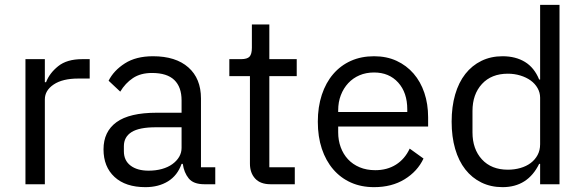

<svg xmlns="http://www.w3.org/2000/svg" viewBox="-20 -760 2413 792"><path d="M85 0V-516H165V-421H170Q184 -458 220 -487Q256 -516 319 -516H350V-436H303Q238 -436 201.5 -411.5Q165 -387 165 -350V0Z M823 0Q778 0 758.5 -24Q739 -48 734 -84H729Q712 -36 673 -12Q634 12 580 12Q498 12 452.5 -30Q407 -72 407 -144Q407 -217 460.5 -256Q514 -295 627 -295H729V-346Q729 -401 699 -430Q669 -459 607 -459Q560 -459 528.5 -438Q497 -417 476 -382L428 -427Q449 -469 495 -498.5Q541 -528 611 -528Q705 -528 757 -482Q809 -436 809 -354V-70H868V0ZM593 -56Q623 -56 648 -63Q673 -70 691 -83Q709 -96 719 -113Q729 -130 729 -150V-235H623Q554 -235 522.5 -215Q491 -195 491 -157V-136Q491 -98 518.5 -77Q546 -56 593 -56Z M1096 0Q1054 0 1032.5 -23.5Q1011 -47 1011 -85V-446H926V-516H974Q1000 -516 1009.5 -526.5Q1019 -537 1019 -563V-659H1091V-516H1204V-446H1091V-70H1196V0Z M1523 12Q1470 12 1427.5 -7Q1385 -26 1354.5 -61.5Q1324 -97 1307.5 -146.5Q1291 -196 1291 -258Q1291 -319 1307.5 -369Q1324 -419 1354.5 -454.5Q1385 -490 1427.5 -509Q1470 -528 1523 -528Q1575 -528 1616 -509Q1657 -490 1686 -456.5Q1715 -423 1730.5 -377Q1746 -331 1746 -276V-238H1375V-214Q1375 -181 1385.5 -152.5Q1396 -124 1415.5 -103Q1435 -82 1463.5 -70Q1492 -58 1528 -58Q1577 -58 1613.5 -81Q1650 -104 1670 -147L1727 -106Q1702 -53 1649 -20.5Q1596 12 1523 12ZM1523 -461Q1490 -461 1463 -449.5Q1436 -438 1416.5 -417Q1397 -396 1386 -367.5Q1375 -339 1375 -305V-298H1660V-309Q1660 -378 1622.5 -419.5Q1585 -461 1523 -461Z M2208 -84H2204Q2157 12 2053 12Q2005 12 1966 -7Q1927 -26 1899.5 -61Q1872 -96 1857.5 -146Q1843 -196 1843 -258Q1843 -320 1857.5 -370Q1872 -420 1899.5 -455Q1927 -490 1966 -509Q2005 -528 2053 -528Q2107 -528 2145.5 -504.5Q2184 -481 2204 -432H2208V-740H2288V0H2208ZM2075 -60Q2102 -60 2126.5 -67Q2151 -74 2169 -87.5Q2187 -101 2197.5 -120.5Q2208 -140 2208 -165V-357Q2208 -378 2197.5 -396.5Q2187 -415 2169 -428Q2151 -441 2126.5 -448.5Q2102 -456 2075 -456Q2007 -456 1968 -413.5Q1929 -371 1929 -302V-214Q1929 -145 1968 -102.5Q2007 -60 2075 -60Z"/></svg>

Font: IBM Plex Sans Thai
Style: Regular
Weight: 400
Designer: Mike Abbink, Paul van der Laan, Pieter van Rosmalen, Ben Mitchell, Mark Frömberg
Foundry: Bold Monday
Version: Version 1.1